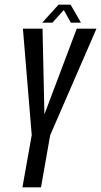

<svg xmlns="http://www.w3.org/2000/svg" viewBox="-20 -797 430 817"><path d="M75.5 0 115 -222 77.5 -675H161L169 -310.5L306.5 -675H390.5L193.5 -221.5L154.5 0ZM159.5 -700.5 229 -777H280.5L324.5 -700.5H281.5L251.5 -754.5L203 -700.5Z"/></svg>

Font: Anybody Condensed Regular
Style: Italic
Weight: 400
Width: 3
Italic angle: -10°
Designer: Tyler Finck
Foundry: Etcetera Type Company
Version: Version 1.010; ttfautohint (v1.8.3) -l 8 -r 50 -G 200 -x 14 